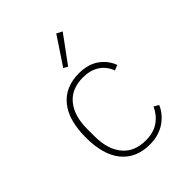

<svg xmlns="http://www.w3.org/2000/svg" viewBox="-215 -892 1030 1030"><g transform="rotate(-45 300.0 -376.5)"><path d="M321 12Q218 12 161 -57Q104 -126 104 -258Q104 -390 161 -459Q218 -528 321 -528Q390 -528 435 -496.5Q480 -465 499 -414L469 -402Q452 -448 414 -472.5Q376 -497 321 -497Q234 -497 188 -440.5Q142 -384 142 -287V-229Q142 -132 188 -75.5Q234 -19 321 -19Q380 -19 419 -46Q458 -73 479 -119L506 -103Q496 -79 479 -58.5Q462 -38 439 -22Q416 -6 386.5 3Q357 12 321 12ZM306 -594 282 -607 387 -765 419 -748Z"/></g></svg>

Font: IBM Plex Mono ExtLt
Style: Regular
Weight: 200
Monospace: yes
Designer: Mike Abbink, Paul van der Laan, Pieter van Rosmalen
Foundry: Bold Monday
Version: Version 2.3